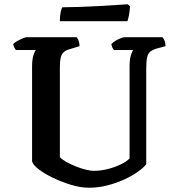

<svg xmlns="http://www.w3.org/2000/svg" viewBox="-20 -878 826 898"><path d="M396 0Q357 0 312.5 -13.5Q268 -27 227.5 -46.5Q187 -66 160 -87Q133 -108 130 -124V-566Q130 -600 136.5 -620Q143 -640 148 -644H54Q51 -649 47 -655.5Q43 -662 42 -672Q48 -679 60.5 -686Q73 -693 86 -698.5Q99 -704 105 -704H339Q343 -699 347.5 -688Q352 -677 352 -662L309 -649Q289 -644 278.5 -634.5Q268 -625 264 -608.5Q260 -592 260 -563V-143Q270 -132 290.5 -120.5Q311 -109 335 -99.5Q359 -90 381.5 -84.5Q404 -79 418 -79Q451 -79 484.5 -87.5Q518 -96 545.5 -109.5Q573 -123 586 -137V-566Q586 -601 592.5 -620.5Q599 -640 603 -644H513Q509 -649 505.5 -656Q502 -663 501 -672Q507 -679 519 -686.5Q531 -694 544 -699Q557 -704 563 -704H740Q745 -698 749.5 -688Q754 -678 754 -662L713 -651Q693 -645 682.5 -636Q672 -627 668 -609Q664 -591 664 -557V-110Q653 -95 626 -75.5Q599 -56 562 -39Q525 -22 482.5 -11Q440 0 396 0ZM260 -779Q260 -805 264 -822.5Q268 -840 272 -844Q304 -844 348.5 -845.5Q393 -847 439 -849.5Q485 -852 522 -854.5Q559 -857 577 -858L588 -849Q587 -825 583 -806Q579 -787 576 -779Z"/></svg>

Font: Texturina Medium 12pt SemiBold
Style: Regular
Weight: 600
Version: Version 1.002